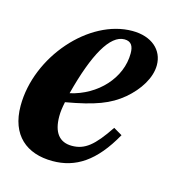

<svg xmlns="http://www.w3.org/2000/svg" viewBox="-78 -536 601 623"><g transform="rotate(15 222.0 -224.5)"><path d="M306 -390C306 -307 238 -234 148 -214C184 -353 227 -429 275 -429C299 -429 306 -413 306 -390ZM317 -143C271 -74 242 -51 199 -51C157 -51 135 -79 135 -133C135 -149 137 -162 141 -182C238 -199 286 -217 329 -253C369 -287 398 -332 398 -375C398 -426 358 -462 293 -462C148 -462 5 -299 5 -134C5 -35 64 13 151 13C228 13 290 -26 346 -126Z"/></g></svg>

Font: XITS
Style: Bold Italic
Weight: 700
Italic angle: -16.33°
Designer: MicroPress Inc., with final additions and corrections provided by Coen Hoffman, Elsevier (retired)
Version: Version 1.302